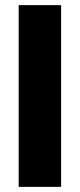

<svg xmlns="http://www.w3.org/2000/svg" viewBox="-20 -727 311 747"><path d="M217.8 0H52.7V-707H217.8Z"/></svg>

Font: WEMIX Pretendard ExtraBold
Style: Regular
Weight: 800
Designer: Base glyphs from Inter by Rasmus Andersson; Hangeul glyphs from Noto Sans CJK(Source Han Sans) by Jang Soo-young and Kan
Foundry: Kil Hyung-jin
Version: Version 1.000